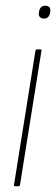

<svg xmlns="http://www.w3.org/2000/svg" viewBox="-20 -652 196 672"><path d="M34 0Q28 0 29 -5L104 -474Q105 -479 110 -479H121Q123 -479 124.5 -478.5Q126 -478 125 -474L50 -5Q49 0 45 0ZM134 -587Q125 -587 120 -592Q115 -597 116 -605L117 -613Q119 -622 124 -627Q129 -632 138 -632Q148 -632 152.5 -627Q157 -622 156 -613L155 -605Q153 -597 148 -592Q143 -587 134 -587Z"/></svg>

Font: Sofia Sans Extra Condensed Thin
Style: Italic
Weight: 250
Italic angle: -9°
Version: Version 4.100